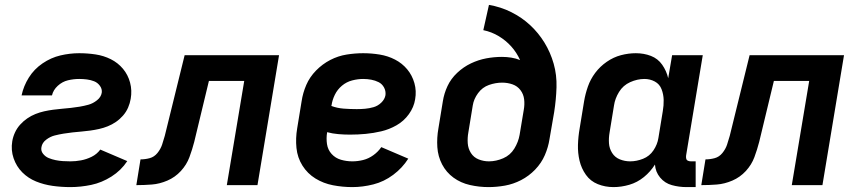

<svg xmlns="http://www.w3.org/2000/svg" viewBox="-20 -755 3496 783"><path d="M267 8Q309 8 352 -1Q395 -10 434.5 -35Q474 -60 499 -98L389 -145Q375 -126 353.5 -115.5Q332 -105 310 -101Q288 -97 267 -97Q252 -97 236.5 -98Q221 -99 206.5 -102Q192 -105 178.5 -110.5Q165 -116 155.5 -128Q146 -140 149 -155Q152 -173 168.5 -185.5Q185 -198 203 -202.5Q221 -207 239 -210Q257 -213 275.5 -215Q294 -217 312 -218.5Q330 -220 348 -222.5Q366 -225 384 -229Q402 -233 419.5 -240Q437 -247 453 -258Q469 -269 482 -284Q495 -299 502.5 -316.5Q510 -334 513 -352Q519 -386 510.5 -418Q502 -450 481.5 -474.5Q461 -499 432 -513.5Q403 -528 370 -533Q337 -538 303 -538Q265 -538 226.5 -529Q188 -520 153.5 -496.5Q119 -473 97.5 -438.5Q76 -404 68 -366H192Q197 -388 215.5 -405Q234 -422 257 -427.5Q280 -433 303 -433Q319 -433 334.5 -431Q350 -429 364 -423.5Q378 -418 387.5 -405Q397 -392 395 -377Q392 -359 375.5 -346Q359 -333 341 -328Q323 -323 305 -320Q287 -317 269 -315Q251 -313 233 -311.5Q215 -310 196.5 -307.5Q178 -305 160 -301Q142 -297 124.5 -290Q107 -283 91 -272Q75 -261 62 -246.5Q49 -232 41 -214.5Q33 -197 30 -179Q24 -143 35.5 -109.5Q47 -76 71 -52Q95 -28 127 -15Q159 -2 194.5 3Q230 8 267 8Z M536 0Q568 0 599.5 -2.5Q631 -5 662.5 -18.5Q694 -32 717.5 -57.5Q741 -83 752.5 -114Q764 -145 772 -176L832 -425H976L905 0H1030L1118 -530H733L652 -201Q647 -183 641 -165Q635 -147 622 -131Q609 -115 590.5 -110Q572 -105 553 -105Z M1417 8Q1459 8 1502.5 -3Q1546 -14 1583.5 -42Q1621 -70 1645 -108L1535 -155Q1522 -136 1502.5 -122Q1483 -108 1461 -102.5Q1439 -97 1417 -97Q1393 -97 1370.5 -103.5Q1348 -110 1332.5 -127Q1317 -144 1313.5 -167.5Q1310 -191 1314 -215V-216Q1336 -210 1360 -208Q1384 -206 1407 -206H1408Q1440 -206 1471.5 -209Q1503 -212 1535 -219.5Q1567 -227 1597 -244Q1627 -261 1647.5 -289.5Q1668 -318 1673 -350Q1679 -384 1670 -416Q1661 -448 1640.5 -472.5Q1620 -497 1591 -512Q1562 -527 1528.5 -532.5Q1495 -538 1461 -538Q1428 -538 1393.5 -532.5Q1359 -527 1327 -510.5Q1295 -494 1269 -467.5Q1243 -441 1229 -408.5Q1215 -376 1210 -342L1192 -232Q1185 -191 1189 -151.5Q1193 -112 1213.5 -79.5Q1234 -47 1266.5 -27Q1299 -7 1338 0.5Q1377 8 1417 8ZM1435 -310Q1408 -310 1381.5 -312Q1355 -314 1331 -323L1332 -325Q1335 -347 1345.5 -368.5Q1356 -390 1374.5 -405.5Q1393 -421 1416 -427Q1439 -433 1461 -433Q1478 -433 1494 -430Q1510 -427 1524 -420Q1538 -413 1546 -398.5Q1554 -384 1552 -367Q1549 -350 1535 -336.5Q1521 -323 1503.5 -318Q1486 -313 1469 -311.5Q1452 -310 1435 -310Z M1972 8Q2005 8 2039 2Q2073 -4 2105 -20.5Q2137 -37 2162.5 -63.5Q2188 -90 2202 -122.5Q2216 -155 2221 -188L2240 -298Q2248 -349 2249.5 -399Q2251 -449 2238 -495Q2225 -541 2200.5 -581Q2176 -621 2142 -652.5Q2108 -684 2065 -705.5Q2022 -727 1974 -735L1951 -632Q1985 -625 2014 -607.5Q2043 -590 2065 -565.5Q2087 -541 2101 -510Q2084 -517 2065 -520Q2046 -523 2027 -523Q1995 -523 1963 -517Q1931 -511 1900.5 -496.5Q1870 -482 1844.5 -458Q1819 -434 1805 -404Q1791 -374 1786 -342L1768 -232Q1761 -193 1763.5 -155Q1766 -117 1783 -84.5Q1800 -52 1829.5 -30.5Q1859 -9 1896.5 -0.5Q1934 8 1972 8ZM1974 -97Q1952 -97 1932 -105Q1912 -113 1900.5 -131Q1889 -149 1887.5 -171Q1886 -193 1890 -215L1908 -325Q1912 -351 1929.5 -375Q1947 -399 1974 -408.5Q2001 -418 2028 -418Q2050 -418 2070 -411Q2090 -404 2102.5 -387.5Q2115 -371 2117.5 -350Q2120 -329 2116 -307L2099 -205Q2094 -176 2077.5 -149Q2061 -122 2032 -109.5Q2003 -97 1974 -97Z M2482 8Q2514 8 2546.5 -1.5Q2579 -11 2606 -33Q2633 -55 2651 -84Q2653 -54 2672 -31Q2691 -8 2720 0Q2749 8 2780 8H2817V-97H2798Q2791 -97 2785.5 -99.5Q2780 -102 2778.5 -108Q2777 -114 2778 -121L2846 -530H2721L2705 -436Q2698 -466 2680.5 -491Q2663 -516 2634.5 -527Q2606 -538 2573 -538Q2543 -538 2512.5 -530Q2482 -522 2454.5 -503Q2427 -484 2407.5 -458Q2388 -432 2377.5 -402Q2367 -372 2362 -342L2344 -232Q2338 -198 2337 -164.5Q2336 -131 2343.5 -99.5Q2351 -68 2369.5 -42Q2388 -16 2418 -4Q2448 8 2482 8ZM2550 -97Q2528 -97 2508 -105Q2488 -113 2476.5 -131Q2465 -149 2463.5 -170.5Q2462 -192 2466 -215L2484 -325Q2488 -353 2504.5 -380Q2521 -407 2550 -420Q2579 -433 2608 -433Q2631 -433 2650.5 -422.5Q2670 -412 2678 -391Q2686 -370 2686.5 -347.5Q2687 -325 2683 -302L2665 -192Q2661 -166 2645 -142Q2629 -118 2602.5 -107.5Q2576 -97 2550 -97Z M2840 0Q2872 0 2903.5 -2.5Q2935 -5 2966.5 -18.5Q2998 -32 3021.5 -57.5Q3045 -83 3056.5 -114Q3068 -145 3076 -176L3136 -425H3280L3209 0H3334L3422 -530H3037L2956 -201Q2951 -183 2945 -165Q2939 -147 2926 -131Q2913 -115 2894.5 -110Q2876 -105 2857 -105Z"/></svg>

Font: Iosevka Sparkle
Style: Bold Italic
Weight: 700
Italic angle: -9°
Designer: Belleve Invis
Foundry: Belleve Invis
Version: Version 4.5.0; ttfautohint (v1.8.3)